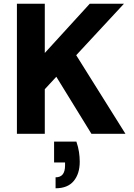

<svg xmlns="http://www.w3.org/2000/svg" viewBox="-20 -720 721 1033"><path d="M71 0V-700H221V-435L463 -700H647L390 -423L655 0H472L283 -307L221 -240V0ZM279 293V234Q305 234 317.5 218Q330 202 330 170V154H271V42H391Q401 71 405 98Q409 125 409 150Q409 215 376.5 254Q344 293 279 293Z"/></svg>

Font: DM Sans 11pt Black
Style: Regular
Weight: 900
Version: Version 4.004;gftools[0.9.30]